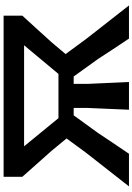

<svg xmlns="http://www.w3.org/2000/svg" viewBox="149 -902 753 1092"><g transform="rotate(-90 526.0 -356.5)"><path d="M11.5 0Q36.5 -32 70 -74.8Q103.5 -117.5 138.8 -162.5Q174 -207.5 204.5 -246.5L284 -355L213.5 -440.5Q177 -481.5 140.5 -522.5Q104 -563.5 66 -606.5V-713H982.5V-606.5Q943.5 -564 906 -522.8Q868.5 -481.5 831.5 -440.5L764 -360.5L848.5 -245.5Q878.5 -207 913.5 -162.2Q948.5 -117.5 982 -74.8Q1015.5 -32 1040.5 0H852Q819 -49 790.8 -92Q762.5 -135 736 -176L636.5 -314.5H594.5V-233.5Q597.5 -166.5 600 -112.2Q602.5 -58 605 0H447.5Q450 -57.5 452.2 -112Q454.5 -166.5 457.5 -233.5V-314.5H415.5L317 -178.5Q288.5 -136 259.5 -92.5Q230.5 -49 197 0ZM399.5 -401H651L814 -596.5H239.5Z"/></g></svg>

Font: Commissioner Loud SemiBold
Style: Regular
Weight: 600
Designer: Kostas Bartsokas
Foundry: Kostas Bartsokas
Version: Version 1.000; ttfautohint (v1.8.3)